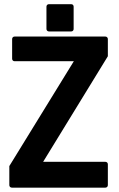

<svg xmlns="http://www.w3.org/2000/svg" viewBox="-20 -883 559 904"><path d="M36.1 0.5Q30.8 0.5 27.3 -2.9Q23.9 -6.3 23.9 -11.2V-101.1L327.6 -594.7H48.8Q43.5 -594.7 40.3 -598.1Q37.1 -601.6 37.1 -606.4V-699.2Q37.1 -704.1 40.3 -707.5Q43.5 -710.9 48.8 -710.9H476.1Q481 -710.9 484.4 -707.5Q487.8 -704.1 487.8 -699.2V-618.2L183.1 -121.1H476.1Q481 -121.1 484.4 -117.9Q487.8 -114.7 487.8 -109.4V-11.2Q487.8 -6.3 484.4 -2.9Q481 0.5 476.1 0.5ZM210.4 -734.9Q205.6 -734.9 202.1 -738.3Q198.7 -741.7 198.7 -746.6V-851.6Q198.7 -856.9 202.1 -860.1Q205.6 -863.3 210.4 -863.3H314.9Q320.3 -863.3 323.5 -860.1Q326.7 -856.9 326.7 -851.6V-746.6Q326.7 -741.7 323.5 -738.3Q320.3 -734.9 314.9 -734.9Z"/></svg>

Font: Alte DIN 1451 Mittelschrift
Style: Bold
Weight: 700
Designer: Peter Wiegel
Foundry: Peter Wiegel
Version: Version 1.003